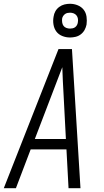

<svg xmlns="http://www.w3.org/2000/svg" viewBox="-29 -994 549 1014"><path d="M-9 0 280 -735H351L396 0H333L322 -205H133L55 0ZM319 -260 307 -490Q305 -527 303 -564.5Q301 -602 300 -639Q286 -602 271.5 -564.5Q257 -527 243 -490L155 -260ZM341 -796Q319 -796 299.5 -804Q280 -812 268.5 -827.5Q257 -843 253.5 -864Q250 -885 254 -906Q256 -921 263.5 -934.5Q271 -948 284 -957.5Q297 -967 311.5 -970.5Q326 -974 341 -974Q362 -974 381.5 -966Q401 -958 413 -942.5Q425 -927 428 -906Q431 -885 428 -864Q425 -849 417.5 -835.5Q410 -822 397.5 -812.5Q385 -803 370 -799.5Q355 -796 341 -796ZM341 -843Q347 -843 354.5 -844.5Q362 -846 368 -850.5Q374 -855 377.5 -861.5Q381 -868 382 -875Q384 -885 382.5 -895Q381 -905 375 -912.5Q369 -920 360 -923.5Q351 -927 341 -927Q334 -927 327 -925.5Q320 -924 314 -919.5Q308 -915 304 -908.5Q300 -902 299 -895Q298 -885 299.5 -875Q301 -865 306.5 -857.5Q312 -850 321.5 -846.5Q331 -843 341 -843Z"/></svg>

Font: Iosevka SS04 Light Oblique
Style: Regular
Weight: 300
Italic angle: -9°
Monospace: yes
Designer: Belleve Invis
Foundry: Belleve Invis
Version: Version 19.0.0; ttfautohint (v1.8.4)